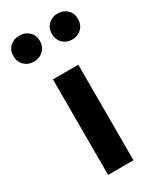

<svg xmlns="http://www.w3.org/2000/svg" viewBox="-236 -829 737 891"><g transform="rotate(-30 133.0 -383.0)"><path d="M201 -512H65V0H201ZM-40 -697Q-40 -666 -20 -646.5Q0 -627 31 -627Q61 -627 81.5 -646.5Q102 -666 102 -697Q102 -728 81.5 -747Q61 -766 31 -766Q0 -766 -20 -747Q-40 -728 -40 -697ZM166 -697Q166 -666 186 -646.5Q206 -627 235 -627Q266 -627 286 -646.5Q306 -666 306 -697Q306 -728 286 -747Q266 -766 235 -766Q205 -766 185.5 -746.5Q166 -727 166 -697Z"/></g></svg>

Font: Geom SemiBold
Style: Bold
Weight: 600
Version: Version 1.102